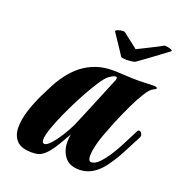

<svg xmlns="http://www.w3.org/2000/svg" viewBox="-113 -692 741 794"><g transform="rotate(20 257.0 -295.5)"><path d="M476 -596Q479 -598 489.5 -596.5Q500 -595 508 -591.5Q516 -588 511 -584Q493 -571 469.5 -553Q446 -535 423.5 -519Q401 -503 387 -493Q384 -491 372 -489.5Q360 -488 348 -488Q340 -488 333.5 -489Q327 -490 325 -492Q322 -497 313.5 -510Q305 -523 294.5 -538.5Q284 -554 276 -566Q268 -578 266 -581Q262 -586 273.5 -590.5Q285 -595 297 -595Q303 -595 305 -593Q310 -589 323.5 -578.5Q337 -568 351 -557.5Q365 -547 370 -542Q376 -545 391 -552.5Q406 -560 424 -569Q442 -578 456.5 -585.5Q471 -593 476 -596ZM113 6Q64 6 44.5 -16.5Q25 -39 25 -73Q25 -109 38.5 -150.5Q52 -192 69.5 -227.5Q87 -263 97 -282Q138 -358 191.5 -393Q245 -428 310 -428Q333 -428 364 -426Q395 -424 427 -424Q443 -424 458 -425Q473 -426 487 -426H491Q508 -426 508 -420Q508 -416 496 -411Q483 -406 465 -377.5Q447 -349 428 -309Q409 -269 392 -228Q383 -205 368 -166.5Q353 -128 346 -88Q345 -81 344.5 -75.5Q344 -70 344 -65Q344 -40 357 -40Q373 -40 390 -57Q407 -74 423 -98Q437 -119 451 -145Q465 -171 476 -193.5Q487 -216 492 -225Q495 -231 500 -231Q506 -231 511 -222.5Q516 -214 512 -206Q493 -169 471 -127Q449 -85 423 -51Q379 6 321 6Q277 6 256.5 -21Q236 -48 236 -86Q236 -103 239 -119Q228 -101 212 -72.5Q196 -44 175.5 -21Q155 2 130 5Q126 5 122 5.5Q118 6 113 6ZM150 -45Q160 -45 176.5 -63Q193 -81 210.5 -108.5Q228 -136 241 -164Q244 -172 255.5 -198.5Q267 -225 281.5 -260.5Q296 -296 311 -332Q326 -368 337 -395Q338 -398 338 -402Q338 -408 332 -408Q326 -408 318 -403.5Q310 -399 303 -394Q290 -384 269.5 -352.5Q249 -321 226.5 -279Q204 -237 184 -193.5Q164 -150 151.5 -114.5Q139 -79 139 -61Q139 -45 150 -45Z"/></g></svg>

Font: Praise
Style: Regular
Weight: 400
Designer: Robert E. Leuschke
Foundry: Robert E. Leuschke
Version: Version 1.100; ttfautohint (v1.8.3)